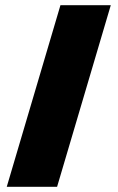

<svg xmlns="http://www.w3.org/2000/svg" viewBox="-20 -720 453 740"><path d="M6 0 213 -700H407L200 0Z"/></svg>

Font: Tektur SemiCondensed ExtraBold
Style: Regular
Weight: 800
Width: 4
Designer: Adam Jagosz
Foundry: Adam Jagosz
Version: Version 1.005;gftools[0.9.30]